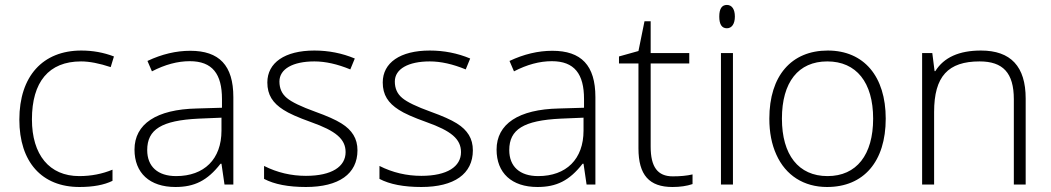

<svg xmlns="http://www.w3.org/2000/svg" viewBox="-20 -745 4243 775"><path d="M300.8 9.8C356 9.8 400.4 1.5 434.1 -15.1V-60.1C392.6 -43 348.1 -34.2 299.8 -34.2C179.2 -34.2 108.9 -120.1 108.9 -263.2C108.9 -414.1 176.8 -497.1 307.1 -497.1C340.8 -497.1 380.9 -489.3 426.8 -474.1L439.9 -517.1C397.9 -533.2 354 -541 308.1 -541C153.3 -541 58.1 -438 58.1 -262.2C58.1 -90.8 148.9 9.8 300.8 9.8Z M921.9 0V-353C921.9 -481.4 864.7 -540 748 -540C690.9 -540 633.3 -526.4 575.2 -499L593.3 -457C646 -484.4 696.8 -498 746.1 -498C837.4 -498 876 -446.3 876 -345.2V-310.1L774.9 -307.1C611.3 -303.7 522.9 -244.6 522.9 -141.1C522.9 -46.9 584 9.8 688 9.8C764.6 9.8 816.9 -15.6 870.1 -84H874L886.2 0ZM690.9 -34.2C616.7 -34.2 574.2 -72.8 574.2 -139.2C574.2 -222.7 632.3 -258.8 781.2 -266.1L874 -270V-217.8C874 -102.5 804.2 -34.2 690.9 -34.2Z M1422.9 -138.2C1422.9 -162.1 1417.5 -182.6 1406.7 -200.2C1384.8 -235.4 1348.6 -259.3 1252.9 -293.9C1195.8 -314.5 1157.2 -333 1137.7 -349.6C1117.7 -366.2 1107.9 -388.2 1107.9 -416C1107.9 -466.8 1162.6 -497.1 1249 -497.1C1293.5 -497.1 1341.8 -486.3 1394 -464.8L1412.1 -508.8C1360.8 -530.3 1306.2 -541 1249 -541C1129.4 -541 1059.1 -491.7 1059.1 -412.1C1059.1 -361.8 1081.1 -329.1 1124 -301.8C1145.5 -287.6 1182.6 -271 1235.8 -252C1335 -216.8 1375 -184.1 1375 -130.9C1375 -72.8 1319.8 -35.2 1214.8 -35.2C1155.8 -35.2 1099.1 -48.3 1045.9 -75.2V-22.9C1087.4 -1 1144 9.8 1214.8 9.8C1347.7 9.8 1422.9 -43 1422.9 -138.2Z M1888.7 -138.2C1888.7 -162.1 1883.3 -182.6 1872.6 -200.2C1850.6 -235.4 1814.5 -259.3 1718.8 -293.9C1661.6 -314.5 1623 -333 1603.5 -349.6C1583.5 -366.2 1573.7 -388.2 1573.7 -416C1573.7 -466.8 1628.4 -497.1 1714.8 -497.1C1759.3 -497.1 1807.6 -486.3 1859.9 -464.8L1877.9 -508.8C1826.7 -530.3 1772 -541 1714.8 -541C1595.2 -541 1524.9 -491.7 1524.9 -412.1C1524.9 -361.8 1546.9 -329.1 1589.8 -301.8C1611.3 -287.6 1648.4 -271 1701.7 -252C1800.8 -216.8 1840.8 -184.1 1840.8 -130.9C1840.8 -72.8 1785.6 -35.2 1680.7 -35.2C1621.6 -35.2 1564.9 -48.3 1511.7 -75.2V-22.9C1553.2 -1 1609.9 9.8 1680.7 9.8C1813.5 9.8 1888.7 -43 1888.7 -138.2Z M2383.3 0V-353C2383.3 -481.4 2326.2 -540 2209.5 -540C2152.3 -540 2094.7 -526.4 2036.6 -499L2054.7 -457C2107.4 -484.4 2158.2 -498 2207.5 -498C2298.8 -498 2337.4 -446.3 2337.4 -345.2V-310.1L2236.3 -307.1C2072.8 -303.7 1984.4 -244.6 1984.4 -141.1C1984.4 -46.9 2045.4 9.8 2149.4 9.8C2226.1 9.8 2278.3 -15.6 2331.5 -84H2335.4L2347.7 0ZM2152.3 -34.2C2078.1 -34.2 2035.6 -72.8 2035.6 -139.2C2035.6 -222.7 2093.8 -258.8 2242.7 -266.1L2335.4 -270V-217.8C2335.4 -102.5 2265.6 -34.2 2152.3 -34.2Z M2695.3 -33.2C2634.3 -33.2 2606.4 -71.3 2606.4 -152.8V-488.8H2762.2V-530.8H2606.4V-659.2H2581.5L2557.1 -539.1L2478.5 -517.1V-488.8H2557.1V-146C2557.1 -38.6 2600.6 9.8 2694.3 9.8C2725.1 9.8 2752 5.9 2775.4 -2V-41C2752.4 -35.6 2726.1 -33.2 2695.3 -33.2Z M2883.3 -678.2C2883.3 -646.5 2893.6 -630.9 2914.1 -630.9C2934.1 -630.9 2946.3 -648.9 2946.3 -678.2C2946.3 -708 2934.1 -725.1 2914.1 -725.1C2893.6 -725.1 2883.3 -709.5 2883.3 -678.2ZM2938.5 -530.8H2890.1V0H2938.5Z M3555.2 -266.1C3555.2 -436.5 3467.3 -541 3321.3 -541C3174.8 -541 3085.4 -439.5 3085.4 -266.1C3085.4 -210.9 3094.7 -162.6 3113.8 -120.6C3151.4 -36.6 3225.1 9.8 3318.4 9.8C3466.3 9.8 3555.2 -92.8 3555.2 -266.1ZM3136.2 -266.1C3136.2 -413.1 3202.1 -497.1 3319.3 -497.1C3436.5 -497.1 3504.4 -412.6 3504.4 -266.1C3504.4 -120.1 3437.5 -34.2 3320.3 -34.2C3203.1 -34.2 3136.2 -120.1 3136.2 -266.1Z M4120.1 0V-347.2C4120.1 -476.6 4060.1 -541 3939.5 -541C3851.1 -541 3790 -513.2 3755.4 -458H3752.4L3743.2 -530.8H3702.1V0H3750.5V-293C3750.5 -437 3807.1 -497.1 3934.1 -497.1C4028.3 -497.1 4072.3 -451.2 4072.3 -344.2V0Z"/></svg>

Font: Open Sans 300
Style: Regular
Weight: 300
Foundry: Ascender Corporation
Version: Version 1.100;PS 001.100;hotconv 1.0.88;makeotf.lib2.5.64775